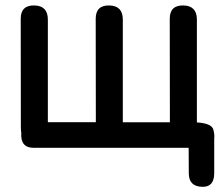

<svg xmlns="http://www.w3.org/2000/svg" viewBox="-20 -539 833 719"><path d="M109.4 -518.6Q159.2 -517.1 159.2 -465.8V-81.5H338.9Q338.9 -275.4 338.4 -468.8Q338.4 -520 390.1 -518.6Q439.9 -517.1 439.9 -465.8V-81.1H616.2L615.7 -468.8Q615.7 -520 667.5 -518.6Q717.3 -517.1 717.3 -465.8V-80.6Q772 -77.1 778.8 -54.2Q784.2 -34.7 782.2 -20.5V109.4Q782.2 161.6 737.8 160.6Q687 159.7 687 109.9Q687 62 686.5 14.6H106.4Q56.6 14.6 59.6 -39.6Q59.6 -40.5 59.6 -42Q58.1 -52.2 58.1 -64.5L57.6 -468.8Q57.6 -520 109.4 -518.6Z"/></svg>

Font: Comic Relief LRS
Style: Regular
Weight: 400
Designer: Jeff Davis
Foundry: Loudifier
Version: Version 1.0